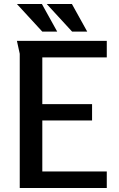

<svg xmlns="http://www.w3.org/2000/svg" viewBox="-20 -933 589 953"><path d="M64 -730H510V-648H190V-416H437V-335H190V-82H510V0H78V-666ZM337 -913 413 -776H338L212 -913ZM188 -913 264 -776H190L64 -913Z"/></svg>

Font: Rosario Light SemiBold
Style: Regular
Weight: 600
Version: Version 1.101; ttfautohint (v1.8.1.43-b0c9)